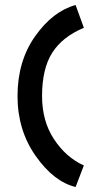

<svg xmlns="http://www.w3.org/2000/svg" viewBox="-20 -735 405 767"><path d="M282 12Q195 -9 122.5 -112Q50 -215 50 -351Q50 -491 120.5 -590.5Q191 -690 282 -715L315 -624Q229 -588 188.5 -524Q148 -460 148 -351Q148 -251 196 -178.5Q244 -106 315 -74Z"/></svg>

Font: Edgecutting Lite Medium
Style: Medium
Weight: 500
Designer: RandomMaerks (Nguyen Gia Bao)
Version: Version 1.0